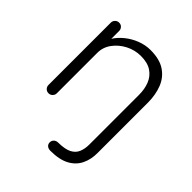

<svg xmlns="http://www.w3.org/2000/svg" viewBox="-199 -649 976 976"><g transform="rotate(45 289.0 -161.0)"><path d="M321.8 200Q307.2 200 298.2 192.4Q289.2 184.8 289.2 172Q289.2 159.2 297.9 151Q306.5 142.8 319.5 142.5Q368.2 142.2 393.9 129.2Q419.5 116.2 429.5 92.5Q439.5 68.8 439.5 37.8V-320.8Q439.5 -361.2 426.5 -394.1Q413.5 -427 384.4 -446.8Q355.2 -466.5 306.8 -466.5Q263.8 -466.5 225.4 -446.8Q187 -427 162.8 -394.1Q138.5 -361.2 138.5 -320.8V-30.2Q138.5 -17.8 129.8 -8.9Q121 0 108.5 0Q95.2 0 86.9 -8.9Q78.5 -17.8 78.5 -30.2V-477.8Q78.5 -490.2 87.2 -499.1Q96 -508 108.5 -508Q121.8 -508 130.1 -499.1Q138.5 -490.2 138.5 -477.8V-393.5L116 -358.2Q118.2 -389.5 136.8 -419.1Q155.2 -448.8 184.2 -472.1Q213.2 -495.5 248.6 -509Q284 -522.5 320.2 -522.5Q386 -522.5 425.2 -496Q464.5 -469.5 482 -424.4Q499.5 -379.2 499.5 -323.8V36.5Q500.2 83.5 482.1 120.8Q464 158 425 179Q386 200 321.8 200Z"/></g></svg>

Font: Quicksand Variable Light
Style: Regular
Weight: 300
Designer: Andrew Paglinawan
Foundry: Andrew Paglinawan
Version: Version 3.004